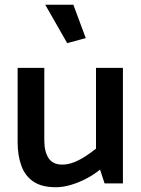

<svg xmlns="http://www.w3.org/2000/svg" viewBox="-20 -770 594 806"><path d="M383 -485V-146Q363 -130 339.5 -114.5Q316 -99 291 -89Q266 -79 241 -79Q202 -79 184 -106Q166 -133 166 -181V-485H54V-173Q54 -119 69 -76Q84 -33 119 -8.5Q154 16 215 16Q244 16 276.5 6.5Q309 -3 341 -19.5Q373 -36 400 -58L419 0H496V-485ZM262 -589 340 -610 288 -750H170Z"/></svg>

Font: Catamaran Thin SemiBold
Style: Regular
Weight: 600
Version: Version 2.000